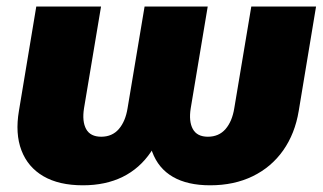

<svg xmlns="http://www.w3.org/2000/svg" viewBox="-20 -549 975 579"><path d="M230 9.8Q157.7 9.8 110.8 -17.6Q64 -44.9 44.7 -95.5Q25.4 -146 37.1 -214.8L89.4 -529.3H284.7L233.4 -222.7Q227.1 -183.1 239.7 -159.9Q252.4 -136.7 285.2 -136.7Q318.4 -136.7 338.4 -159.9Q358.4 -183.1 364.7 -222.7L416 -529.3H606.4L555.2 -222.7Q548.8 -183.1 561.5 -159.9Q574.2 -136.7 606.9 -136.7Q640.1 -136.7 660.2 -159.9Q680.2 -183.1 686.5 -222.7L737.8 -529.3H933.1L880.9 -214.8Q869.6 -146 834 -95.5Q798.3 -44.9 742.2 -17.6Q686 9.8 613.8 9.8Q545.4 9.8 501.5 -15.6Q457.5 -41 439 -91.1Q420.4 -141.1 429.2 -214.8H484.9Q469.2 -141.1 435.3 -91.1Q401.4 -41 349.9 -15.6Q298.3 9.8 230 9.8Z"/></svg>

Font: Inter 24pt Black
Style: Italic
Weight: 900
Italic angle: -9.3988°
Designer: Rasmus Andersson
Foundry: rsms
Version: Version 4.001;git-66647c0bb